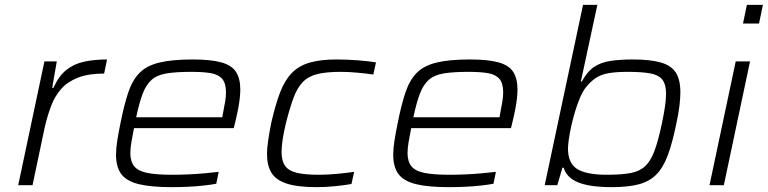

<svg xmlns="http://www.w3.org/2000/svg" viewBox="-20 -763 3164 791"><path d="M55 0 163 -510H214L195 -401H200Q222 -450 253.5 -475Q285 -500 327 -509Q369 -518 421 -518L409 -460Q344 -460 301 -443Q258 -426 232 -396.5Q206 -367 191 -327.5Q176 -288 165 -242L114 0Z M687 8Q601 8 551 -4.5Q501 -17 479.5 -46Q458 -75 458 -126Q458 -151 463 -183Q468 -215 476 -254Q491 -330 508 -381Q525 -432 554 -462Q583 -492 635.5 -505Q688 -518 774 -518Q849 -518 892 -506Q935 -494 952.5 -466.5Q970 -439 970 -394Q970 -380 968 -360Q966 -340 961 -314Q956 -288 948 -255L943 -235H532Q526 -204 521.5 -178.5Q517 -153 517 -132Q517 -98 533 -78Q549 -58 587 -50.5Q625 -43 691 -43Q721 -43 755 -44.5Q789 -46 822.5 -49Q856 -52 881 -55L871 -6Q850 -2 818.5 1.5Q787 5 753 6.5Q719 8 687 8ZM541 -280H896L899 -298Q905 -328 908 -347Q911 -366 911 -382Q911 -420 895.5 -438Q880 -456 849 -461.5Q818 -467 769 -467Q705 -467 666 -460.5Q627 -454 604.5 -434Q582 -414 568 -377.5Q554 -341 541 -280Z M1285 8Q1206 8 1161.5 -6.5Q1117 -21 1098.5 -51Q1080 -81 1080 -129Q1080 -152 1085 -186Q1090 -220 1098 -259Q1115 -333 1134 -382.5Q1153 -432 1182 -462Q1211 -492 1255.5 -505Q1300 -518 1367 -518Q1409 -518 1454.5 -514.5Q1500 -511 1529 -506L1518 -456Q1491 -460 1453.5 -463.5Q1416 -467 1384 -467Q1325 -467 1288 -458Q1251 -449 1228 -425.5Q1205 -402 1189.5 -360.5Q1174 -319 1158 -256Q1149 -218 1144.5 -188.5Q1140 -159 1140 -137Q1140 -99 1155.5 -78.5Q1171 -58 1205 -50.5Q1239 -43 1295 -43Q1330 -43 1371 -47Q1412 -51 1439 -55L1428 -5Q1401 0 1361.5 4Q1322 8 1285 8Z M1829 8Q1743 8 1693 -4.5Q1643 -17 1621.5 -46Q1600 -75 1600 -126Q1600 -151 1605 -183Q1610 -215 1618 -254Q1633 -330 1650 -381Q1667 -432 1696 -462Q1725 -492 1777.5 -505Q1830 -518 1916 -518Q1991 -518 2034 -506Q2077 -494 2094.5 -466.5Q2112 -439 2112 -394Q2112 -380 2110 -360Q2108 -340 2103 -314Q2098 -288 2090 -255L2085 -235H1674Q1668 -204 1663.5 -178.5Q1659 -153 1659 -132Q1659 -98 1675 -78Q1691 -58 1729 -50.5Q1767 -43 1833 -43Q1863 -43 1897 -44.5Q1931 -46 1964.5 -49Q1998 -52 2023 -55L2013 -6Q1992 -2 1960.5 1.5Q1929 5 1895 6.5Q1861 8 1829 8ZM1683 -280H2038L2041 -298Q2047 -328 2050 -347Q2053 -366 2053 -382Q2053 -420 2037.5 -438Q2022 -456 1991 -461.5Q1960 -467 1911 -467Q1847 -467 1808 -460.5Q1769 -454 1746.5 -434Q1724 -414 1710 -377.5Q1696 -341 1683 -280Z M2500 8Q2443 8 2402 0Q2361 -8 2336 -25.5Q2311 -43 2302 -72H2297L2276 0H2224L2382 -743H2441L2373 -427H2377Q2398 -467 2426.5 -486.5Q2455 -506 2494.5 -512Q2534 -518 2587 -518Q2658 -518 2701 -506Q2744 -494 2763.5 -465Q2783 -436 2783 -383Q2783 -358 2779 -325.5Q2775 -293 2766 -252Q2750 -174 2731 -123Q2712 -72 2683.5 -43.5Q2655 -15 2611 -3.5Q2567 8 2500 8ZM2481 -43Q2540 -43 2577.5 -50Q2615 -57 2638 -78.5Q2661 -100 2676.5 -142Q2692 -184 2707 -255Q2715 -293 2719.5 -323.5Q2724 -354 2724 -376Q2724 -415 2709 -434.5Q2694 -454 2659.5 -460.5Q2625 -467 2567 -467Q2516 -467 2484.5 -461Q2453 -455 2432 -440Q2411 -425 2392 -401Q2380 -385 2369 -359Q2358 -333 2349 -303Q2340 -273 2333.5 -243.5Q2327 -214 2323.5 -189.5Q2320 -165 2320 -151Q2320 -91 2357.5 -67Q2395 -43 2481 -43Z M3041 -666 3057 -743H3123L3107 -666ZM2903 0 3011 -510H3070L2962 0Z"/></svg>

Font: Saira Expanded Light
Style: Italic
Weight: 300
Width: 7
Italic angle: -12°
Designer: Hector Gatti with collaboration of the Omnibus-Type team
Foundry: Omnibus-Type
Version: Version 1.101